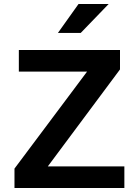

<svg xmlns="http://www.w3.org/2000/svg" viewBox="-20 -948 700 968"><path d="M607 -109V0H53V-98L419 -587H75V-696H585V-598L221 -109ZM376 -928H528L387 -782H272Z"/></svg>

Font: AmikoBold
Style: Bold
Weight: 700
Designer: Pablo Impallari, Rodrigo Fuenzalida, Andres Torresi
Foundry: Impallari Type
Version: Version 1.000; ttfautohint (v1.3)